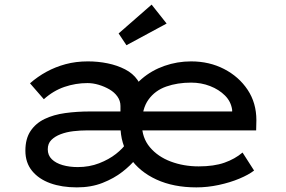

<svg xmlns="http://www.w3.org/2000/svg" viewBox="-20 -802 1238 832"><path d="M313 10Q248 10 198 -8Q148 -26 119 -61.5Q90 -97 90 -149Q90 -201 112.5 -234.5Q135 -268 173.5 -286.5Q212 -305 262.5 -312Q313 -319 371 -319H1001L986 -302V-326Q981 -362 955 -388Q929 -414 890.5 -429Q852 -444 808 -444Q749 -444 700.5 -427Q652 -410 623.5 -370.5Q595 -331 595 -264Q595 -205 629.5 -164Q664 -123 720 -102Q776 -81 841 -81Q907 -81 952.5 -97Q998 -113 1031 -141L1081 -63Q1058 -45 1017.5 -28Q977 -11 928 -0.5Q879 10 831 10Q732 10 658 -24Q584 -58 543 -118.5Q502 -179 502 -257Q502 -321 527 -372.5Q552 -424 594.5 -460.5Q637 -497 692.5 -516.5Q748 -536 808 -536Q887 -536 951 -503Q1015 -470 1053 -413Q1091 -356 1091 -281L1090 -237H358Q328 -237 298 -233.5Q268 -230 243 -220.5Q218 -211 202.5 -195.5Q187 -180 187 -155Q187 -129 204.5 -112Q222 -95 251.5 -86.5Q281 -78 317 -78Q367 -78 409.5 -94.5Q452 -111 482.5 -135Q513 -159 527 -181L568 -113Q547 -86 510.5 -57.5Q474 -29 424.5 -9.5Q375 10 313 10ZM502 -257V-343Q502 -365 489 -383.5Q476 -402 454.5 -414.5Q433 -427 408 -434.5Q383 -442 359 -442Q308 -442 259.5 -425.5Q211 -409 170 -372L110 -441Q143 -470 181.5 -491Q220 -512 264.5 -524Q309 -536 361 -536Q405 -536 446.5 -527.5Q488 -519 522 -501.5Q556 -484 575.5 -456Q595 -428 595 -388V-263ZM528 -606 494 -657 637 -782 702 -700Z"/></svg>

Font: Lexend Mega
Style: Regular
Weight: 400
Designer: Bonnie Shaver-Troup, Thomas Jockin
Foundry: Lexend
Version: Version 1.007